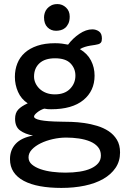

<svg xmlns="http://www.w3.org/2000/svg" viewBox="-20 -672 609 942"><path d="M250 -460Q268 -460 284 -458Q300 -456 314 -453Q337 -484 369.5 -506Q402 -528 433 -528Q451 -528 465.5 -518Q480 -508 480 -483Q480 -469 475 -463Q470 -457 462 -455Q456 -453 445.5 -451.5Q435 -450 422.5 -448Q410 -446 397 -442Q384 -438 372 -431Q409 -409 426.5 -375Q444 -341 444 -301Q444 -226 389 -181Q334 -136 231 -136Q221 -136 214.5 -136.5Q208 -137 197 -139Q178 -133 162.5 -120.5Q147 -108 147 -100Q147 -89 178.5 -82.5Q210 -76 280 -75Q301 -75 331 -74Q361 -73 393 -68.5Q425 -64 456.5 -54.5Q488 -45 513 -28.5Q538 -12 553.5 13.5Q569 39 569 76Q569 119 547 151.5Q525 184 486.5 206Q448 228 395.5 239Q343 250 281 250Q223 250 176.5 241.5Q130 233 97 215.5Q64 198 46.5 171.5Q29 145 29 109Q29 64 56.5 34Q84 4 142 -7Q103 -14 78.5 -32Q54 -50 54 -89Q54 -118 69.5 -134.5Q85 -151 116 -165Q84 -186 68.5 -221Q53 -256 53 -295Q53 -330 65 -360.5Q77 -391 101.5 -413Q126 -435 163 -447.5Q200 -460 250 -460ZM305 3Q272 3 239 10.5Q206 18 179.5 31Q153 44 136.5 61.5Q120 79 120 100Q120 121 136.5 135Q153 149 179 158Q205 167 237 171Q269 175 301 175Q339 175 371 170Q403 165 426 154.5Q449 144 462 128.5Q475 113 475 91Q475 66 460.5 49Q446 32 422 22Q398 12 367.5 7.5Q337 3 305 3ZM250 -386Q200 -386 173.5 -361.5Q147 -337 147 -296Q147 -280 154 -264.5Q161 -249 174 -236.5Q187 -224 206 -216.5Q225 -209 249 -209Q297 -209 323.5 -236Q350 -263 350 -301Q350 -336 326 -361Q302 -386 250 -386ZM196 -587Q196 -597 199.5 -608.5Q203 -620 211 -629.5Q219 -639 231.5 -645.5Q244 -652 262 -652Q286 -652 304 -635Q322 -618 322 -591Q322 -570 315.5 -556.5Q309 -543 299.5 -535Q290 -527 278 -524Q266 -521 255 -521Q230 -521 213 -538Q196 -555 196 -587Z"/></svg>

Font: Life Savers ExtraBold
Style: Regular
Weight: 800
Designer: Pablo Impallari, Rodrigo Fuenzalida, Brenda Gallo
Foundry: Pablo Impallari, Rodrigo Fuenzalida, Brenda Gallo
Version: Version 3.001; ttfautohint (v0.95) -l 8 -r 50 -G 200 -x 14 -